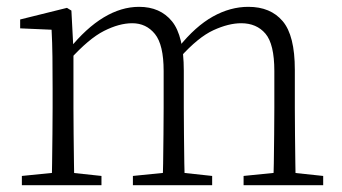

<svg xmlns="http://www.w3.org/2000/svg" viewBox="-20 -542 1001 562"><path d="M44 0V-27L154 -38H174L277 -27V0ZM131 0Q132 -24 132.5 -64.5Q133 -105 133.5 -149Q134 -193 134 -226V-282Q134 -333 133.5 -375.5Q133 -418 131 -455L39 -459V-485L176 -519L189 -511L195 -396V-393V-226Q195 -193 195.5 -149Q196 -105 196.5 -64.5Q197 -24 198 0ZM369 0V-27L478 -38H499L601 -27V0ZM456 0Q457 -24 457.5 -64Q458 -104 458.5 -148Q459 -192 459 -226V-334Q459 -411 433.5 -442.5Q408 -474 367 -474Q329 -474 284.5 -451.5Q240 -429 184 -367L173 -398H182Q232 -460 283.5 -491Q335 -522 387 -522Q449 -522 483.5 -479.5Q518 -437 518 -335V-226Q518 -192 518.5 -148Q519 -104 519.5 -64Q520 -24 521 0ZM693 0V-27L802 -38H822L926 -27V0ZM779 0Q781 -24 781.5 -64Q782 -104 782.5 -148Q783 -192 783 -226V-334Q783 -413 757 -443.5Q731 -474 686 -474Q649 -474 604.5 -453.5Q560 -433 507 -374L495 -404H503Q552 -465 603 -493.5Q654 -522 707 -522Q772 -522 807.5 -480Q843 -438 843 -338V-226Q843 -192 843.5 -148Q844 -104 844.5 -64Q845 -24 846 0Z"/></svg>

Font: Noto Serif HK ExtraLight
Style: Regular
Weight: 200
Designer: Ryoko NISHIZUKA 西塚涼子 (kana & ideographs); Frank Grießhammer (Latin, Greek & Cyrillic); Wenlong ZHANG 张文龙 (bopomofo); San
Foundry: Adobe
Version: Version 2.002-H1;hotconv 1.1.0;makeotfexe 2.6.0